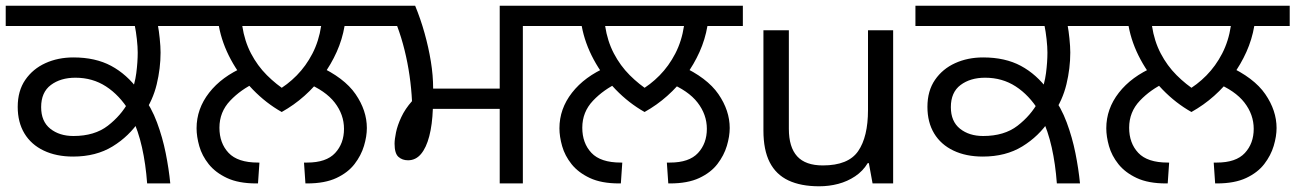

<svg xmlns="http://www.w3.org/2000/svg" viewBox="-27 -642 4534 672"><path d="M488 0Q483 -68 470 -126Q457 -184 435 -230L425 -254Q391 -309 344 -339.5Q297 -370 237 -370Q185 -370 151 -344.5Q117 -319 117 -267Q117 -217 149 -191.5Q181 -166 230 -166Q304 -166 350.5 -202Q397 -238 423 -286L430 -312Q445 -347 450 -386Q455 -425 455 -458Q455 -478 452 -505Q449 -532 445 -551H-7V-622H629V-551H526Q529 -536 532 -507.5Q535 -479 535 -458Q535 -403 521.5 -347Q508 -291 475 -243L462 -221Q425 -165 367 -129.5Q309 -94 229 -94Q170 -94 126 -115Q82 -136 58.5 -175Q35 -214 35 -268Q35 -324 61.5 -362.5Q88 -401 132 -421Q176 -441 230 -441Q307 -441 362 -411.5Q417 -382 458 -326L471 -309Q503 -266 522.5 -213.5Q542 -161 553 -106Q564 -51 569 0Z M959 -250Q904 -281 858 -328.5Q812 -376 781 -433.5Q750 -491 739 -551H615V-622H1303V-551H1179Q1171 -504 1151.5 -460.5Q1132 -417 1103.5 -378Q1075 -339 1038.5 -306.5Q1002 -274 959 -250ZM1097 -551H821Q829 -498 851.5 -455Q874 -412 907 -379Q940 -346 978 -322L940 -323Q979 -345 1011.5 -378Q1044 -411 1066.5 -454.5Q1089 -498 1097 -551ZM661 -193Q661 -261 705 -317.5Q749 -374 828 -408L868 -353Q816 -329 778.5 -289.5Q741 -250 741 -195Q741 -141 773 -107Q805 -73 876 -73H881L876 0H870Q808 0 767.5 -19Q727 -38 703.5 -67.5Q680 -97 670.5 -130.5Q661 -164 661 -193ZM1257 -194Q1257 -165 1247 -131.5Q1237 -98 1214 -68Q1191 -38 1150.5 -19Q1110 0 1048 0H1042L1037 -73H1048Q1115 -73 1146 -106.5Q1177 -140 1177 -191Q1177 -241 1144.5 -283Q1112 -325 1043 -353L1086 -412Q1178 -370 1217.5 -312.5Q1257 -255 1257 -194Z M1722 0V-261H1488Q1486 -206 1475.5 -165.5Q1465 -125 1446.5 -103Q1428 -81 1401 -81Q1381 -81 1367.5 -93Q1354 -105 1354 -139Q1354 -154 1359 -178.5Q1364 -203 1377.5 -232Q1391 -261 1415 -288Q1413 -331 1406.5 -376.5Q1400 -422 1389 -466.5Q1378 -511 1363 -551H1289V-622H1426Q1445 -576 1459 -526Q1473 -476 1481 -427Q1489 -378 1489 -332H1722V-622H1899V-551H1803V0Z M2229 -250Q2174 -281 2128 -328.5Q2082 -376 2051 -433.5Q2020 -491 2009 -551H1885V-622H2573V-551H2449Q2441 -504 2421.5 -460.5Q2402 -417 2373.5 -378Q2345 -339 2308.5 -306.5Q2272 -274 2229 -250ZM2367 -551H2091Q2099 -498 2121.5 -455Q2144 -412 2177 -379Q2210 -346 2248 -322L2210 -323Q2249 -345 2281.5 -378Q2314 -411 2336.5 -454.5Q2359 -498 2367 -551ZM1931 -193Q1931 -261 1975 -317.5Q2019 -374 2098 -408L2138 -353Q2086 -329 2048.5 -289.5Q2011 -250 2011 -195Q2011 -141 2043 -107Q2075 -73 2146 -73H2151L2146 0H2140Q2078 0 2037.5 -19Q1997 -38 1973.5 -67.5Q1950 -97 1940.5 -130.5Q1931 -164 1931 -193ZM2527 -194Q2527 -165 2517 -131.5Q2507 -98 2484 -68Q2461 -38 2420.5 -19Q2380 0 2318 0H2312L2307 -73H2318Q2385 -73 2416 -106.5Q2447 -140 2447 -191Q2447 -241 2414.5 -283Q2382 -325 2313 -353L2356 -412Q2448 -370 2487.5 -312.5Q2527 -255 2527 -194Z M3099 -536V0H3027L3014 -71H3010Q2993 -43 2966 -25Q2939 -7 2907 1.5Q2875 10 2840 10Q2776 10 2732.5 -10.5Q2689 -31 2667 -74Q2645 -117 2645 -185V-536H2734V-191Q2734 -127 2763 -95Q2792 -63 2853 -63Q2942 -63 2976.5 -113Q3011 -163 3011 -257V-536Z M3672 0Q3667 -68 3654 -126Q3641 -184 3619 -230L3609 -254Q3575 -309 3528 -339.5Q3481 -370 3421 -370Q3369 -370 3335 -344.5Q3301 -319 3301 -267Q3301 -217 3333 -191.5Q3365 -166 3414 -166Q3488 -166 3534.5 -202Q3581 -238 3607 -286L3614 -312Q3629 -347 3634 -386Q3639 -425 3639 -458Q3639 -478 3636 -505Q3633 -532 3629 -551H3177V-622H3813V-551H3710Q3713 -536 3716 -507.5Q3719 -479 3719 -458Q3719 -403 3705.5 -347Q3692 -291 3659 -243L3646 -221Q3609 -165 3551 -129.5Q3493 -94 3413 -94Q3354 -94 3310 -115Q3266 -136 3242.5 -175Q3219 -214 3219 -268Q3219 -324 3245.5 -362.5Q3272 -401 3316 -421Q3360 -441 3414 -441Q3491 -441 3546 -411.5Q3601 -382 3642 -326L3655 -309Q3687 -266 3706.5 -213.5Q3726 -161 3737 -106Q3748 -51 3753 0Z M4143 -250Q4088 -281 4042 -328.5Q3996 -376 3965 -433.5Q3934 -491 3923 -551H3799V-622H4487V-551H4363Q4355 -504 4335.5 -460.5Q4316 -417 4287.5 -378Q4259 -339 4222.5 -306.5Q4186 -274 4143 -250ZM4281 -551H4005Q4013 -498 4035.5 -455Q4058 -412 4091 -379Q4124 -346 4162 -322L4124 -323Q4163 -345 4195.5 -378Q4228 -411 4250.5 -454.5Q4273 -498 4281 -551ZM3845 -193Q3845 -261 3889 -317.5Q3933 -374 4012 -408L4052 -353Q4000 -329 3962.5 -289.5Q3925 -250 3925 -195Q3925 -141 3957 -107Q3989 -73 4060 -73H4065L4060 0H4054Q3992 0 3951.5 -19Q3911 -38 3887.5 -67.5Q3864 -97 3854.5 -130.5Q3845 -164 3845 -193ZM4441 -194Q4441 -165 4431 -131.5Q4421 -98 4398 -68Q4375 -38 4334.5 -19Q4294 0 4232 0H4226L4221 -73H4232Q4299 -73 4330 -106.5Q4361 -140 4361 -191Q4361 -241 4328.5 -283Q4296 -325 4227 -353L4270 -412Q4362 -370 4401.5 -312.5Q4441 -255 4441 -194Z"/></svg>

Font: hexlgurmukhi05
Style: Book
Weight: 400
Designer: Jelle Bosma - Monotype Design Team
Foundry: Monotype Imaging Inc.
Version: Version 2.003